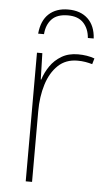

<svg xmlns="http://www.w3.org/2000/svg" viewBox="-52 -750 438 785"><g transform="rotate(5 167.0 -357.5)"><path d="M252 -536Q290 -536 320 -525L313 -501Q299 -505 284.5 -507.5Q270 -510 252 -510Q204 -510 172.5 -480Q141 -450 125.5 -400Q110 -350 110 -290V0H84V-528H106L109 -420H111Q120 -449 138 -475.5Q156 -502 184.5 -519Q213 -536 252 -536ZM196 -715Q247 -715 277 -686.5Q307 -658 310 -606H286Q283 -644 261 -667.5Q239 -691 197 -691Q153 -691 131 -668Q109 -645 106 -606H82Q87 -660 117 -687.5Q147 -715 196 -715Z"/></g></svg>

Font: Noto Sans SemiCondensed Thin
Style: Regular
Weight: 100
Width: 4
Designer: Monotype Design Team
Foundry: Monotype Imaging Inc.
Version: Version 2.013; ttfautohint (v1.8.4.7-5d5b)